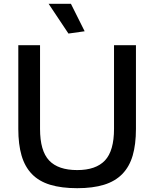

<svg xmlns="http://www.w3.org/2000/svg" viewBox="-20 -977 809 1007"><path d="M339 -801 235 -957H352L424 -813ZM385 10Q302 10 243 -8Q184 -26 147 -64.5Q110 -103 93 -161.5Q76 -220 76 -301V-740H190V-301Q190 -186 237.5 -135.5Q285 -85 385 -85Q483 -85 530.5 -135.5Q578 -186 578 -301V-740H693V-301Q693 -220 676 -161.5Q659 -103 621.5 -64.5Q584 -26 525.5 -8Q467 10 385 10Z"/></svg>

Font: Encode Sans Normal
Style: Medium
Weight: 500
Designer: Pablo Impallari, Andres Torresi
Foundry: Pablo Impallari, Andres Torresi
Version: Version 1.000; ttfautohint (v1.00) -l 8 -r 50 -G 200 -x 14 -